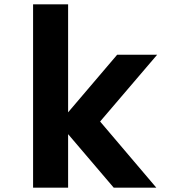

<svg xmlns="http://www.w3.org/2000/svg" viewBox="-20 -868 790 888"><path d="M506 0 252 -298 522 -615H707L443 -306L703 0ZM133 0V-848H295V0Z"/></svg>

Font: Martian Mono SemiExpanded
Style: Bold
Weight: 700
Width: 6
Designer: Roman Shamin
Foundry: Evil Martians
Version: Version 1.000